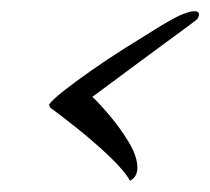

<svg xmlns="http://www.w3.org/2000/svg" viewBox="-20 -398 373 341"><path d="M211 -77Q200 -96 173 -121.5Q146 -147 116.5 -170.5Q87 -194 69 -207Q68 -208 68 -210L67 -212Q72 -220 93 -236.5Q114 -253 142.5 -273Q171 -293 202 -312.5Q233 -332 259 -348Q285 -364 300 -371Q305 -373 312 -375.5Q319 -378 325 -378Q338 -378 331 -365Q331 -364 312 -350Q293 -336 265 -315.5Q237 -295 209.5 -274.5Q182 -254 163 -240Q144 -226 144 -226Q156 -215 175 -192.5Q194 -170 209 -145Q224 -120 224 -100Q224 -84 211 -77Z"/></svg>

Font: Birthstone Bounce
Style: Regular
Weight: 400
Designer: Robert E. Leuschke
Foundry: Rob Leuschke
Version: Version 1.010; ttfautohint (v1.8.3)